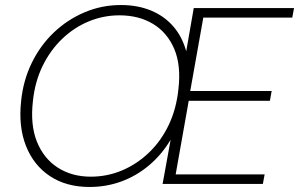

<svg xmlns="http://www.w3.org/2000/svg" viewBox="-20 -732 1190 764"><path d="M336 12Q244 12 179 -31Q114 -74 83.5 -151Q53 -228 64 -329Q72 -411 106 -481Q140 -551 194 -602.5Q248 -654 316.5 -683Q385 -712 461 -712Q528 -712 581 -690Q634 -668 669.5 -627Q705 -586 721 -528L751 -700H1150L1143 -662H789L737 -370H1061L1054 -331H731L679 -38H1033L1026 0H627L659 -176Q623 -116 573 -74Q523 -32 463 -10Q403 12 336 12ZM341 -29Q407 -29 466 -54Q525 -79 573 -125Q621 -171 651.5 -235Q682 -299 690 -378Q701 -472 673.5 -537Q646 -602 589.5 -636.5Q533 -671 455 -671Q392 -671 333.5 -647Q275 -623 227.5 -577.5Q180 -532 149.5 -469.5Q119 -407 111 -330Q100 -235 127 -168Q154 -101 210 -65Q266 -29 341 -29Z"/></svg>

Font: DM Sans 17pt ExtraLight
Style: Italic
Weight: 250
Italic angle: -10°
Version: Version 4.004;gftools[0.9.30]